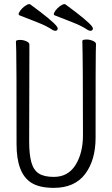

<svg xmlns="http://www.w3.org/2000/svg" viewBox="-20 -895 540 928"><path d="M416 -746Q414 -746 406 -749Q375 -770 332 -786.5Q289 -803 244 -821Q240 -823 240 -826Q240 -833 248.5 -844.5Q257 -856 270 -865.5Q283 -875 291 -875Q295 -875 296 -874Q404 -795 424 -768Q429 -761 429 -758Q429 -746 416 -746ZM246 -746Q244 -746 236 -749Q205 -770 162 -786.5Q119 -803 74 -821Q70 -823 70 -826Q70 -833 78.5 -844.5Q87 -856 100 -865.5Q113 -875 121 -875Q125 -875 126 -874Q234 -795 254 -768Q259 -761 259 -758Q259 -746 246 -746ZM131 -12Q60 -57 60 -198Q60 -618 58.5 -648Q57 -678 57 -695Q57 -702 78 -702Q93 -702 107.5 -695.5Q122 -689 122 -680Q122 -668 122 -639L121 -210Q121 -149 131.5 -111Q142 -73 167.5 -56.5Q193 -40 240 -40Q309 -40 345 -97.5Q381 -155 381 -242Q381 -595 378 -697Q378 -704 399 -704Q414 -704 429 -697.5Q444 -691 444 -682Q444 -670 443 -645Q442 -620 442 -230Q442 -121 391.5 -54Q341 13 240 13Q170 13 131 -12Z"/></svg>

Font: Moon Stars Kai HW Light
Style: Regular
Weight: 300
Designer: GuiWonder
Version: Version 1.101